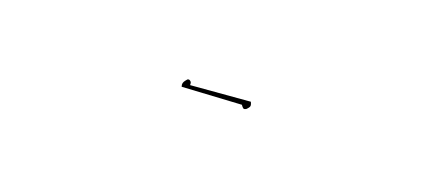

<svg xmlns="http://www.w3.org/2000/svg" viewBox="-11 -468 595 260"><g transform="rotate(20 287.0 -338.5)"><path d="M327 -334Q324 -332 322.5 -333Q321 -334 319 -337L234 -332Q233 -335 233.5 -337Q234 -339 235.5 -341Q237 -343 238 -344Q240 -345 241.5 -344Q243 -343 243.5 -342Q244 -341 244 -338L329 -345Q331 -341 330.5 -339Q330 -337 327 -334Z"/></g></svg>

Font: Fredoka SemiExpanded Medium
Style: Regular
Weight: 500
Width: 6
Designer: Ben Nathan
Foundry: Milena B. Brandão, Ben Nathan
Version: Version 2.001